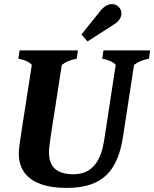

<svg xmlns="http://www.w3.org/2000/svg" viewBox="-20 -914 756 941"><path d="M409 -711 540 -795C565 -811 575 -830 575 -848C575 -873 555 -894 529 -894C512 -894 492 -885 473 -862L379 -745ZM307 7C489 7 558 -83 583 -245L637 -596C660 -613 677 -620 710 -626L716 -667H487L481 -626C509 -622 536 -610 547 -596L490 -223C475 -132 437 -60 340 -60C257 -60 220 -97 220 -168C220 -198 228 -245 283 -596C306 -613 323 -620 356 -626L362 -667H76L70 -626C98 -622 125 -610 136 -596C86 -271 72 -196 72 -161C72 -55 150 7 307 7Z"/></svg>

Font: Caladea
Style: Bold Italic
Weight: 700
Italic angle: -9°
Designer: Carolina Giovagnoli and Andres Torresi
Foundry: Carolina Giovagnoli & Andres Torresi
Version: Version 1.001;hotconv 1.0.109;makeotfexe 2.5.65596